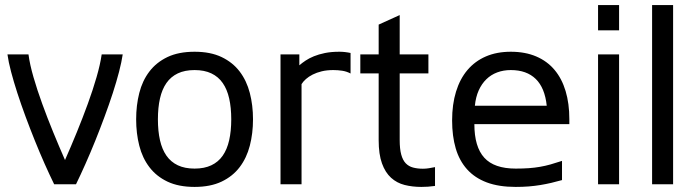

<svg xmlns="http://www.w3.org/2000/svg" viewBox="-20 -736 2775 767"><path d="M470.2 -518.6Q465.8 -488.8 455.6 -449.2Q445.3 -409.7 430.7 -364.5Q416 -319.3 397.9 -270.5Q379.9 -221.7 360.6 -173.8Q341.3 -126 321.5 -81.5Q301.8 -37.1 283.7 0H196.3Q178.2 -37.1 158.4 -81.5Q138.7 -126 119.4 -173.8Q100.1 -221.7 82 -270.5Q64 -319.3 49.3 -364.5Q34.7 -409.7 24.2 -449.5Q13.7 -489.3 9.8 -518.6H93.8Q99.1 -478.5 113.8 -427.7Q128.4 -377 148.7 -321.3Q168.9 -265.6 192.6 -207.8Q216.3 -149.9 239.7 -96.7Q263.2 -149.9 286.9 -207.8Q310.5 -265.6 330.8 -321.3Q351.1 -377 365.7 -427.7Q380.4 -478.5 386.2 -518.6Z M523.9 -259.3Q523.9 -315.4 536.4 -364.5Q548.8 -413.6 576.7 -450.2Q604.5 -486.8 648.9 -508.1Q693.4 -529.3 757.3 -529.3Q820.8 -529.3 865.2 -508.1Q909.7 -486.8 937.5 -450.2Q965.3 -413.6 978 -364.5Q990.7 -315.4 990.7 -259.3Q990.7 -203.1 978 -154.1Q965.3 -105 937.5 -68.4Q909.7 -31.7 865.2 -10.5Q820.8 10.7 757.3 10.7Q693.4 10.7 648.9 -10.5Q604.5 -31.7 576.7 -68.4Q548.8 -105 536.4 -154.1Q523.9 -203.1 523.9 -259.3ZM610.8 -259.3Q610.8 -212.4 619.1 -175.8Q627.4 -139.2 645 -114Q662.6 -88.9 690.4 -75.7Q718.3 -62.5 757.3 -62.5Q796.4 -62.5 824.2 -75.7Q852.1 -88.9 869.6 -114Q887.2 -139.2 895.5 -175.8Q903.8 -212.4 903.8 -259.3Q903.8 -306.2 895.5 -342.8Q887.2 -379.4 869.6 -404.5Q852.1 -429.7 824.2 -442.9Q796.4 -456.1 757.3 -456.1Q718.3 -456.1 690.4 -442.9Q662.6 -429.7 645 -404.5Q627.4 -379.4 619.1 -342.8Q610.8 -306.2 610.8 -259.3Z M1100.6 0V-518.6H1175.8V-475.1Q1186.5 -484.4 1200.7 -493.9Q1214.8 -503.4 1233.9 -511.2Q1252.9 -519 1278.1 -524.2Q1303.2 -529.3 1335.4 -529.3Q1339.8 -529.3 1345.7 -529.1Q1351.6 -528.8 1357.7 -528.1Q1363.8 -527.3 1369.9 -526.4Q1376 -525.4 1380.4 -524.4V-442.4Q1364.7 -450.7 1347.2 -453.4Q1329.6 -456.1 1311.5 -456.1Q1286.1 -456.1 1265.6 -451.2Q1245.1 -446.3 1229.2 -438.2Q1213.4 -430.2 1202.1 -420.2Q1190.9 -410.2 1184.6 -399.9V0Z M1717.8 6.8Q1704.1 8.8 1689.9 9.8Q1675.8 10.7 1663.1 10.7Q1627.4 10.7 1596.4 2.9Q1565.4 -4.9 1542.2 -25.9Q1519 -46.9 1505.9 -83.3Q1492.7 -119.6 1492.7 -176.3V-442.9H1419.4V-518.6H1492.7V-637.7L1576.7 -675.8V-518.6H1691.4V-442.9H1576.7V-176.3Q1576.7 -141.1 1582.8 -118.7Q1588.9 -96.2 1600.8 -83.7Q1612.8 -71.3 1630.1 -66.7Q1647.5 -62 1669.4 -62Q1682.1 -62 1693.6 -64Q1705.1 -65.9 1717.8 -68.4Z M2225.1 -16.6Q2203.1 -10.3 2181.9 -5.4Q2160.6 -0.5 2138.4 3.2Q2116.2 6.8 2092 8.8Q2067.9 10.7 2040 10.7Q1972.7 10.7 1924.6 -7.3Q1876.5 -25.4 1845.7 -59.8Q1814.9 -94.2 1800.5 -143.3Q1786.1 -192.4 1786.1 -254.9Q1786.1 -319.3 1801.8 -370.1Q1817.4 -420.9 1847.4 -456.3Q1877.4 -491.7 1920.9 -510.5Q1964.4 -529.3 2020.5 -529.3Q2078.1 -529.3 2122.1 -510.5Q2166 -491.7 2195.3 -456.8Q2224.6 -421.9 2239.5 -372.1Q2254.4 -322.3 2254.4 -260.3V-240.2H1875Q1875 -149.4 1914.6 -106Q1954.1 -62.5 2040 -62.5Q2069.3 -62.5 2092.8 -64.2Q2116.2 -65.9 2137.2 -69.6Q2158.2 -73.2 2179.2 -79.1Q2200.2 -85 2225.1 -93.3ZM2164.1 -313.5Q2156.7 -384.8 2120.4 -420.4Q2084 -456.1 2020.5 -456.1Q1991.2 -456.1 1966.3 -446.8Q1941.4 -437.5 1922.9 -419.4Q1904.3 -401.4 1892.3 -374.8Q1880.4 -348.1 1877 -313.5Z M2369.1 -614.7V-715.8H2453.1V-614.7ZM2369.1 0V-518.6H2453.1V0Z M2585 0V-715.8H2668.9V0Z"/></svg>

Font: Arian AMU
Style: Regular
Weight: 400
Designer: Ruben Hakobyan (Tarumian)
Foundry: Ruben Hakobyan (Tarumian)
Version: Version 4.003